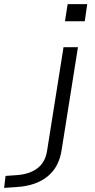

<svg xmlns="http://www.w3.org/2000/svg" viewBox="-164 -718 460 931"><path d="M151 -615 164 -698H259L247 -615ZM-144 193 -137 135 -80 131Q-19 126 18 97.5Q55 69 64 15L144 -489H214L135 8Q129 49 112.5 81Q96 113 68.5 136Q41 159 3 172.5Q-35 186 -84 189Z"/></svg>

Font: Nunito Sans 10pt Expanded Light
Style: Italic
Weight: 300
Width: 7
Italic angle: -9°
Designer: Vernon Adams
Foundry: Vernon Adams
Version: Version 3.101;gftools[0.9.27]